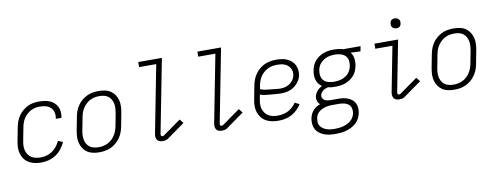

<svg xmlns="http://www.w3.org/2000/svg" viewBox="-73 -1138 4547 1758"><g transform="rotate(-10 2200.0 -259.0)"><path d="M229 12Q198 12 169 6Q140 0 115 -14.5Q90 -29 73 -52Q56 -75 48 -103.5Q40 -132 41 -162.5Q42 -193 49 -225L72 -345Q77 -371 86.5 -397Q96 -423 112 -446.5Q128 -470 150.5 -489Q173 -508 198 -520.5Q223 -533 250 -537.5Q277 -542 303 -542Q329 -542 354.5 -538.5Q380 -535 402.5 -525.5Q425 -516 443 -500Q461 -484 471.5 -462.5Q482 -441 484.5 -415.5Q487 -390 482 -364L481 -359H429V-363Q435 -391 428.5 -418Q422 -445 403.5 -463Q385 -481 358.5 -488Q332 -495 304 -495Q283 -495 261.5 -491Q240 -487 220 -476.5Q200 -466 183 -450.5Q166 -435 153.5 -416Q141 -397 134 -376.5Q127 -356 123 -336L100 -216Q95 -192 94 -169Q93 -146 98.5 -125Q104 -104 115.5 -86Q127 -68 145 -56.5Q163 -45 185 -40Q207 -35 230 -35Q257 -35 285 -42Q313 -49 338 -66Q363 -83 382 -106.5Q401 -130 412 -157L457 -139Q442 -106 419 -76.5Q396 -47 365 -26.5Q334 -6 298.5 3Q263 12 229 12Z M769 12Q739 12 710 6Q681 0 658 -15.5Q635 -31 619.5 -54.5Q604 -78 597 -106Q590 -134 591.5 -164Q593 -194 599 -225L622 -345Q627 -371 636.5 -397Q646 -423 662.5 -447Q679 -471 702 -490Q725 -509 750.5 -521Q776 -533 803 -537.5Q830 -542 857 -542Q887 -542 916.5 -536Q946 -530 969 -514.5Q992 -499 1007.5 -475.5Q1023 -452 1030 -424Q1037 -396 1035.5 -366Q1034 -336 1028 -305L1005 -185Q1000 -159 990.5 -133Q981 -107 964 -83Q947 -59 924.5 -40Q902 -21 876 -9Q850 3 823 7.5Q796 12 769 12ZM771 -35Q792 -35 813 -39Q834 -43 854.5 -53Q875 -63 892 -78.5Q909 -94 921.5 -113Q934 -132 942 -153Q950 -174 954 -194L977 -314Q981 -337 982.5 -359.5Q984 -382 979.5 -403Q975 -424 965 -442Q955 -460 938.5 -472.5Q922 -485 900.5 -490Q879 -495 856 -495Q835 -495 813.5 -491Q792 -487 772 -477Q752 -467 735 -451.5Q718 -436 705 -417Q692 -398 684.5 -377Q677 -356 673 -336L650 -216Q645 -193 644 -170.5Q643 -148 647 -127Q651 -106 661 -88Q671 -70 688 -57.5Q705 -45 726.5 -40Q748 -35 771 -35Z M1361 12Q1345 12 1330.5 7.5Q1316 3 1307.5 -8.5Q1299 -20 1297.5 -35.5Q1296 -51 1299 -66L1421 -693H1262V-740H1482L1349 -57Q1347 -49 1350 -41Q1353 -33 1361 -33Q1365 -33 1369.5 -34Q1374 -35 1377 -37L1544 -156L1573 -119L1406 0Q1395 7 1383.5 9.5Q1372 12 1361 12Z M1911 12Q1895 12 1880.5 7.5Q1866 3 1857.5 -8.5Q1849 -20 1847.5 -35.5Q1846 -51 1849 -66L1971 -693H1812V-740H2032L1899 -57Q1897 -49 1900 -41Q1903 -33 1911 -33Q1915 -33 1919.5 -34Q1924 -35 1927 -37L2094 -156L2123 -119L1956 0Q1945 7 1933.5 9.5Q1922 12 1911 12Z M2436 12Q2404 12 2374.5 6.5Q2345 1 2319.5 -13.5Q2294 -28 2276 -51Q2258 -74 2249.5 -102Q2241 -130 2241.5 -161.5Q2242 -193 2249 -225L2272 -345Q2277 -371 2287 -397.5Q2297 -424 2314 -448Q2331 -472 2353.5 -491Q2376 -510 2402 -521.5Q2428 -533 2455.5 -537.5Q2483 -542 2509 -542Q2536 -542 2561 -538.5Q2586 -535 2608.5 -525Q2631 -515 2649 -499.5Q2667 -484 2678 -462.5Q2689 -441 2692.5 -416Q2696 -391 2691 -365Q2685 -335 2665.5 -307.5Q2646 -280 2619 -262Q2592 -244 2561.5 -237Q2531 -230 2502 -230Q2477 -230 2452.5 -232.5Q2428 -235 2402.5 -236.5Q2377 -238 2353 -241.5Q2329 -245 2307 -254L2300 -216Q2295 -192 2294 -168.5Q2293 -145 2299 -123.5Q2305 -102 2318 -84.5Q2331 -67 2349 -55.5Q2367 -44 2390 -39.5Q2413 -35 2437 -35Q2460 -35 2485 -40Q2510 -45 2532.5 -56.5Q2555 -68 2574.5 -86Q2594 -104 2608 -125L2650 -104Q2634 -77 2609.5 -54Q2585 -31 2556.5 -15.5Q2528 0 2497 6Q2466 12 2436 12ZM2504 -275Q2525 -275 2547 -280.5Q2569 -286 2588.5 -299Q2608 -312 2621.5 -331.5Q2635 -351 2639 -372Q2643 -391 2640.5 -408.5Q2638 -426 2629.5 -440.5Q2621 -455 2608.5 -466Q2596 -477 2580 -483.5Q2564 -490 2546 -492.5Q2528 -495 2510 -495Q2489 -495 2467.5 -491.5Q2446 -488 2425 -478Q2404 -468 2386 -452.5Q2368 -437 2355 -418Q2342 -399 2334.5 -378Q2327 -357 2323 -336L2317 -302Q2337 -293 2360.5 -289Q2384 -285 2408.5 -283.5Q2433 -282 2456.5 -278.5Q2480 -275 2504 -275Z M2930 222Q2902 222 2875.5 219Q2849 216 2824.5 207Q2800 198 2779.5 183Q2759 168 2747 146.5Q2735 125 2732 98Q2729 71 2734 44Q2738 25 2746 7Q2754 -11 2767.5 -26.5Q2781 -42 2798.5 -53Q2816 -64 2835 -71Q2819 -84 2812 -104Q2805 -124 2809 -147Q2812 -160 2818.5 -173Q2825 -186 2834.5 -197Q2844 -208 2856 -217Q2868 -226 2881 -232Q2863 -244 2850.5 -260.5Q2838 -277 2832 -297.5Q2826 -318 2825.5 -340.5Q2825 -363 2830 -386Q2834 -409 2843.5 -431.5Q2853 -454 2869.5 -473Q2886 -492 2907.5 -506Q2929 -520 2952 -528Q2975 -536 2998.5 -539Q3022 -542 3045 -542Q3067 -542 3088.5 -539.5Q3110 -537 3130 -530H3292L3283 -483L3192 -487Q3212 -462 3217 -428.5Q3222 -395 3215 -360Q3210 -337 3201 -314.5Q3192 -292 3175 -273Q3158 -254 3137 -240Q3116 -226 3093 -218Q3070 -210 3046 -207Q3022 -204 2999 -204Q2981 -204 2964.5 -205.5Q2948 -207 2932 -211Q2920 -208 2908.5 -203.5Q2897 -199 2887 -191.5Q2877 -184 2869.5 -173.5Q2862 -163 2859 -151Q2856 -136 2862 -123.5Q2868 -111 2879.5 -103.5Q2891 -96 2905.5 -94Q2920 -92 2935 -91H3005Q3029 -91 3052 -88Q3075 -85 3096 -76.5Q3117 -68 3134.5 -54Q3152 -40 3161.5 -20Q3171 0 3172.5 23.5Q3174 47 3169 71Q3164 95 3152 119Q3140 143 3120 161Q3100 179 3076 191Q3052 203 3028 210Q3004 217 2979 219.5Q2954 222 2930 222ZM3000 -251Q3017 -251 3035 -253.5Q3053 -256 3070.5 -262Q3088 -268 3104 -278Q3120 -288 3132.5 -302.5Q3145 -317 3152.5 -334Q3160 -351 3164 -369Q3168 -392 3165 -415.5Q3162 -439 3149 -456Q3136 -473 3115 -482Q3094 -491 3071 -493L3045 -495Q3027 -495 3009.5 -492.5Q2992 -490 2974.5 -484Q2957 -478 2941 -467.5Q2925 -457 2912 -443Q2899 -429 2891.5 -411.5Q2884 -394 2881 -377Q2876 -350 2881 -324Q2886 -298 2903.5 -281Q2921 -264 2947 -257.5Q2973 -251 3000 -251ZM2930 175Q2948 175 2967.5 173Q2987 171 3006 166Q3025 161 3043.5 152.5Q3062 144 3078 130.5Q3094 117 3104 99Q3114 81 3118 62Q3122 38 3116 15.5Q3110 -7 3092.5 -20.5Q3075 -34 3052 -39Q3029 -44 3005 -44H2932Q2917 -44 2901.5 -41.5Q2886 -39 2871.5 -34.5Q2857 -30 2842 -22Q2827 -14 2815 -3Q2803 8 2795.5 23Q2788 38 2786 53Q2782 72 2784 91Q2786 110 2796.5 124.5Q2807 139 2822 149Q2837 159 2854.5 165Q2872 171 2891 173Q2910 175 2930 175Z M3561 12Q3545 12 3530.5 7.5Q3516 3 3507.5 -8.5Q3499 -20 3497.5 -35.5Q3496 -51 3499 -66L3580 -483H3421V-530H3641L3549 -57Q3547 -49 3550 -41Q3553 -33 3561 -33Q3565 -33 3569.5 -34Q3574 -35 3577 -37L3744 -156L3773 -119L3606 0Q3595 7 3583.5 9.5Q3572 12 3561 12ZM3644 -634Q3633 -634 3623 -638Q3613 -642 3606.5 -650.5Q3600 -659 3598.5 -670Q3597 -681 3600 -693Q3601 -700 3605 -707Q3609 -714 3615 -718.5Q3621 -723 3629 -724.5Q3637 -726 3644 -726Q3655 -726 3665 -722Q3675 -718 3681.5 -709.5Q3688 -701 3689.5 -690Q3691 -679 3688 -667Q3687 -660 3683 -653Q3679 -646 3673 -641.5Q3667 -637 3659 -635.5Q3651 -634 3644 -634Z M4069 12Q4039 12 4010 6Q3981 0 3958 -15.5Q3935 -31 3919.5 -54.5Q3904 -78 3897 -106Q3890 -134 3891.5 -164Q3893 -194 3899 -225L3922 -345Q3927 -371 3936.5 -397Q3946 -423 3962.5 -447Q3979 -471 4002 -490Q4025 -509 4050.5 -521Q4076 -533 4103 -537.5Q4130 -542 4157 -542Q4187 -542 4216.5 -536Q4246 -530 4269 -514.5Q4292 -499 4307.5 -475.5Q4323 -452 4330 -424Q4337 -396 4335.5 -366Q4334 -336 4328 -305L4305 -185Q4300 -159 4290.5 -133Q4281 -107 4264 -83Q4247 -59 4224.5 -40Q4202 -21 4176 -9Q4150 3 4123 7.5Q4096 12 4069 12ZM4071 -35Q4092 -35 4113 -39Q4134 -43 4154.5 -53Q4175 -63 4192 -78.5Q4209 -94 4221.5 -113Q4234 -132 4242 -153Q4250 -174 4254 -194L4277 -314Q4281 -337 4282.5 -359.5Q4284 -382 4279.5 -403Q4275 -424 4265 -442Q4255 -460 4238.5 -472.5Q4222 -485 4200.5 -490Q4179 -495 4156 -495Q4135 -495 4113.5 -491Q4092 -487 4072 -477Q4052 -467 4035 -451.5Q4018 -436 4005 -417Q3992 -398 3984.5 -377Q3977 -356 3973 -336L3950 -216Q3945 -193 3944 -170.5Q3943 -148 3947 -127Q3951 -106 3961 -88Q3971 -70 3988 -57.5Q4005 -45 4026.5 -40Q4048 -35 4071 -35Z"/></g></svg>

Font: Lode Dark Term
Style: Italic
Weight: 400
Italic angle: -11°
Monospace: yes
Designer: Belleve Invis
Foundry: Belleve Invis
Version: Version 29.2.0